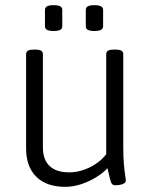

<svg xmlns="http://www.w3.org/2000/svg" viewBox="-20 -717 597 743"><path d="M232 6Q160 6 120.5 -33Q81 -72 81 -142V-507Q81 -516 87.5 -520.5Q94 -525 110 -525H117Q133 -525 139.5 -520.5Q146 -516 146 -507V-147Q146 -99 172 -74.5Q198 -50 248 -50Q274 -50 300.5 -58.5Q327 -67 351 -83Q375 -99 391 -120V-507Q391 -516 397.5 -520.5Q404 -525 421 -525H427Q444 -525 450.5 -520.5Q457 -516 457 -507V-150Q457 -108 459.5 -80.5Q462 -53 464.5 -38Q467 -23 467 -17Q467 -13 463 -9.5Q459 -6 453 -4Q447 -2 440 -1Q433 0 427 0Q418 0 413.5 -5Q409 -10 405.5 -25Q402 -40 396 -66Q378 -47 351 -30.5Q324 -14 293.5 -4Q263 6 232 6ZM345 -597Q328 -597 320 -601.5Q312 -606 312 -615V-679Q312 -688 320 -692.5Q328 -697 345 -697Q363 -697 371 -692.5Q379 -688 379 -679V-615Q379 -606 371 -601.5Q363 -597 345 -597ZM188 -597Q170 -597 162 -601.5Q154 -606 154 -615V-679Q154 -688 162 -692.5Q170 -697 188 -697Q205 -697 213 -692.5Q221 -688 221 -679V-615Q221 -606 213 -601.5Q205 -597 188 -597Z"/></svg>

Font: Asap Light
Style: Regular
Weight: 300
Designer: Pablo Cosgaya
Foundry: Omnibus-Type
Version: Version 3.001